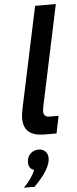

<svg xmlns="http://www.w3.org/2000/svg" viewBox="-65 -753 430 1072"><g transform="rotate(-5 150.0 -217.0)"><path d="M56 -160 175 -720H291L173 -163Q171 -151 169.5 -144Q168 -137 168 -129Q168 -97 202 -97H252L232 0H166Q106 0 77 -24.5Q48 -49 48 -101Q48 -112 50 -126.5Q52 -141 56 -160ZM84 286H24Q72 238 89 192Q59 182 59 148Q59 118 77.5 99.5Q96 81 125 81Q146 81 161 95Q176 109 176 134Q176 194 84 286Z"/></g></svg>

Font: Wix Madefor Text SemiBold
Style: Italic
Weight: 600
Italic angle: -12°
Designer: Dalton Maag Ltd
Foundry: Dalton Maag Ltd
Version: Version 3.100